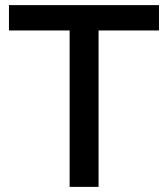

<svg xmlns="http://www.w3.org/2000/svg" viewBox="-20 -730 656 750"><path d="M601 -611V-710H15V-611H252V0H365V-611Z"/></svg>

Font: FIGSv2-sans-serif SemiBold
Style: Regular
Weight: 600
Designer: Matt McInerney, Pablo Impallari, Rodrigo Fuenzalida,Mirko Velimirovic
Foundry: Matt McInerney, Pablo Impallari, Rodrigo Fuenzalida
Version: Version 4.021;hotconv 1.0.109;makeotfexe 2.5.65596